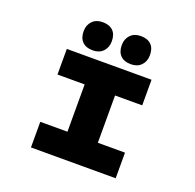

<svg xmlns="http://www.w3.org/2000/svg" viewBox="-158 -1116 1305 1282"><g transform="rotate(20 494.0 -475.0)"><path d="M193 0V-182H386V-518H193V-700H795V-518H602V-182H795V0ZM629 -750Q581 -750 555 -776Q529 -802 529 -850Q529 -894 556 -922Q583 -950 629 -950Q677 -950 703 -924.5Q729 -899 729 -850Q729 -806 702 -778Q675 -750 629 -750ZM358 -750Q310 -750 284 -776Q258 -802 258 -850Q258 -894 285 -922Q312 -950 358 -950Q406 -950 432 -924.5Q458 -899 458 -850Q458 -806 431 -778Q404 -750 358 -750Z"/></g></svg>

Font: Lexend Zetta Black
Style: Regular
Weight: 900
Designer: Bonnie Shaver-Troup, Thomas Jockin
Foundry: Lexend
Version: Version 1.007